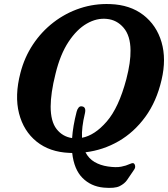

<svg xmlns="http://www.w3.org/2000/svg" viewBox="-20 -734 824 940"><path d="M520 -714Q617 -710.5 681.8 -660.5Q746.5 -610.5 770.8 -527.8Q795 -445 771 -343Q746.5 -237 691.2 -161.5Q636 -86 560.5 -42.5Q485 1 398.5 11.5Q414.5 42.5 442.8 59Q471 75.5 508 81Q548.5 87 573.5 82Q598.5 77 612.2 70.2Q626 63.5 633 65Q639 67 641.2 76.8Q643.5 86.5 637 96L602 147.5Q590 165 566 177.2Q542 189.5 487 184.5Q425 178.5 383.8 137Q342.5 95.5 333.5 15Q326.5 15 319.5 14.5Q223 10.5 159.2 -40.8Q95.5 -92 73.2 -178.8Q51 -265.5 80 -377Q99.5 -453 141.2 -516Q183 -579 242 -624.5Q301 -670 371.8 -693.5Q442.5 -717 520 -714ZM355 -186.5Q358 -199 364.8 -207.2Q371.5 -215.5 382.5 -213Q403 -209.5 395.5 -178Q379 -109.5 381.5 -59.5Q443.5 -71 502.5 -139Q561.5 -207 598.5 -346.5Q609.5 -389 614.5 -424Q619.5 -459 619 -487.5Q618.5 -559 585.2 -598Q552 -637 502.5 -641.5Q454 -646.5 405 -618.5Q356 -590.5 315.5 -529.2Q275 -468 252 -373.5Q239.5 -324 233.8 -284Q228 -244 228 -212.5Q228 -139.5 257 -102.2Q286 -65 333 -58Q337 -116.5 355 -186.5Z"/></svg>

Font: Fraunces 9pt SuperSoft SemiBold
Style: Italic
Weight: 600
Italic angle: -16°
Version: Version 1.000;[0bf87f6ff]